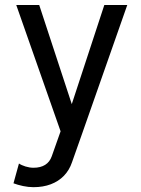

<svg xmlns="http://www.w3.org/2000/svg" viewBox="-20 -528 566 772"><path d="M269.5 124.5 313.5 0 491.7 -507.8H399.4L268.6 -109.4L137.7 -507.8H45.4L223.6 0L188 100.6Q180.2 123 161.6 134.8Q143.1 146.5 114.7 146.5Q99.1 146.5 82.5 141.4Q65.9 136.2 56.2 129.4L34.2 209Q50.8 215.3 72.5 220Q94.2 224.6 114.7 224.6Q153.3 224.6 184.3 212.9Q215.3 201.2 237.1 178.7Q258.8 156.2 269.5 124.5Z"/></svg>

Font: Giphurs
Style: Regular
Weight: 400
Version: Version 2.010